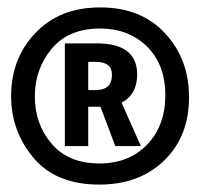

<svg xmlns="http://www.w3.org/2000/svg" viewBox="-20 -614 540 518"><path d="M490 -352Q490 -454 425.5 -524Q361 -594 250 -594Q141 -594 75.5 -525Q10 -456 10 -355Q10 -260 70.5 -188Q131 -116 248 -116Q356 -116 423 -181Q490 -246 490 -352ZM74 -354Q74 -428 119.5 -482.5Q165 -537 250 -537Q327 -537 376.5 -488.5Q426 -440 426 -357Q426 -275 377 -224Q328 -173 248 -173Q165 -173 119.5 -226Q74 -279 74 -354ZM218 -447H239Q282 -447 282 -412Q282 -371 238 -371H218ZM218 -220V-326H251L291 -220H360L308 -337Q350 -359 350 -413Q350 -497 241 -497H155V-220Z"/></svg>

Font: Noto Sans Mono UI Condensed
Style: Bold
Weight: 700
Width: 3
Designer: Monotype Design team
Foundry: Monotype Imaging Inc.
Version: 1.000